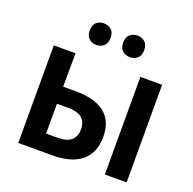

<svg xmlns="http://www.w3.org/2000/svg" viewBox="-130 -873 1010 1004"><g transform="rotate(20 375.5 -370.5)"><path d="M74 0V-543H195L194 -357H261Q481 -357 481 -181Q481 -93 425.5 -46.5Q370 0 263 0ZM556 0V-543H677V0ZM194 -96H258Q358 -96 358 -179Q358 -262 257 -262H194ZM224 -681Q224 -712 240.5 -726.5Q257 -741 282 -741Q306 -741 323 -726.5Q340 -712 340 -681Q340 -651 323 -636Q306 -621 282 -621Q257 -621 240.5 -636Q224 -651 224 -681ZM410 -681Q410 -712 427 -726.5Q444 -741 469 -741Q493 -741 510 -726.5Q527 -712 527 -681Q527 -651 510 -636Q493 -621 469 -621Q444 -621 427 -636Q410 -651 410 -681Z"/></g></svg>

Font: Noto Sans SemiCondensed SemiBold
Style: Regular
Weight: 600
Width: 4
Designer: Monotype Design Team
Foundry: Monotype Imaging Inc.
Version: Version 2.013; ttfautohint (v1.8.4.7-5d5b)